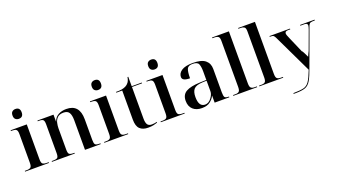

<svg xmlns="http://www.w3.org/2000/svg" viewBox="-75 -1440 4145 2349"><g transform="rotate(-20 1998.0 -265.5)"><path d="M172 -633Q231 -633 231 -697Q231 -761 172 -761Q147 -761 129.5 -746Q112 -731 112 -697Q112 -663 129.5 -648Q147 -633 172 -633ZM22 0H333V-10H307Q268 -10 253.5 -23.5Q239 -37 239 -81V-536H29V-526H51Q82 -526 98 -513.5Q114 -501 114 -456V-83Q114 -38 99.5 -24Q85 -10 46 -10H22Z M372 0H669V-10H657Q613 -10 600 -23.5Q587 -37 587 -79V-358Q587 -390 595 -427Q603 -464 629 -491Q655 -518 709 -518Q761 -518 781.5 -485Q802 -452 802 -385V0H1007V-10H994Q951 -10 939 -24Q927 -38 927 -82V-352Q927 -548 756 -548Q696 -548 651 -523Q606 -498 589 -446H587V-536H378V-526H403Q437 -526 449.5 -512Q462 -498 462 -457V-81Q462 -38 449 -24Q436 -10 391 -10H372Z M1204 -633Q1263 -633 1263 -697Q1263 -761 1204 -761Q1179 -761 1161.5 -746Q1144 -731 1144 -697Q1144 -663 1161.5 -648Q1179 -633 1204 -633ZM1054 0H1365V-10H1339Q1300 -10 1285.5 -23.5Q1271 -37 1271 -81V-536H1061V-526H1083Q1114 -526 1130 -513.5Q1146 -501 1146 -456V-83Q1146 -38 1131.5 -24Q1117 -10 1078 -10H1054Z M1622 10Q1665 10 1695.5 3Q1726 -4 1744 -11V-21Q1713 -12 1677 -12Q1637 -12 1621 -37Q1605 -62 1605 -114V-526H1736V-536H1605V-659H1595Q1588 -617 1570.5 -593Q1553 -569 1528 -557Q1481 -533 1401 -536V-526H1478V-147Q1478 -62 1515.5 -26Q1553 10 1622 10Z M1939 -633Q1998 -633 1998 -697Q1998 -761 1939 -761Q1914 -761 1896.5 -746Q1879 -731 1879 -697Q1879 -663 1896.5 -648Q1914 -633 1939 -633ZM1789 0H2100V-10H2074Q2035 -10 2020.5 -23.5Q2006 -37 2006 -81V-536H1796V-526H1818Q1849 -526 1865 -513.5Q1881 -501 1881 -456V-83Q1881 -38 1866.5 -24Q1852 -10 1813 -10H1789Z M2323 10Q2394 10 2434 -23Q2474 -56 2488 -90H2490V0H2681V-10H2674Q2634 -10 2624.5 -27Q2615 -44 2615 -88V-394Q2615 -466 2565.5 -507Q2516 -548 2403 -548Q2305 -548 2257 -516Q2209 -484 2209 -435Q2209 -383 2309 -383Q2309 -463 2323.5 -500.5Q2338 -538 2396 -538Q2461 -538 2475 -502.5Q2489 -467 2489 -409V-296L2403 -293Q2283 -289 2223.5 -255Q2164 -221 2164 -141Q2164 -69 2207 -29.5Q2250 10 2323 10ZM2374 -17Q2292 -17 2292 -144Q2292 -214 2322 -247Q2352 -280 2431 -284L2489 -286V-147Q2489 -108 2454.5 -62.5Q2420 -17 2374 -17Z M2733 0H3044V-10H3015Q2982 -10 2967 -24Q2952 -38 2952 -83V-760H2733V-750H2768Q2789 -750 2807.5 -739Q2826 -728 2826 -684V-83Q2826 -38 2811.5 -24Q2797 -10 2765 -10H2733Z M3072 0H3383V-10H3354Q3321 -10 3306 -24Q3291 -38 3291 -83V-760H3072V-750H3107Q3128 -750 3146.5 -739Q3165 -728 3165 -684V-83Q3165 -38 3150.5 -24Q3136 -10 3104 -10H3072Z M3435 230H3459Q3541 230 3586 214Q3631 198 3661 146Q3691 94 3729 -14L3903 -490Q3913 -514 3927.5 -520Q3942 -526 3981 -526H3986V-536H3797V-526H3851Q3890 -526 3890 -497Q3890 -482 3877 -446L3787 -201Q3778 -182 3772 -170.5Q3766 -159 3757 -136Q3747 -158 3729.5 -193Q3712 -228 3708 -224L3620 -427Q3596 -480 3596 -496Q3596 -526 3636 -526H3666V-536H3399V-526H3412Q3437 -526 3446.5 -519Q3456 -512 3468 -489L3709 15Q3672 112 3642.5 155Q3613 198 3567 208.5Q3521 219 3435 220Z"/></g></svg>

Font: Noto Serif Display Semi
Style: Regular
Weight: 600
Designer: Monotype Design Team
Foundry: Monotype Imaging Inc.
Version: Version 1.900